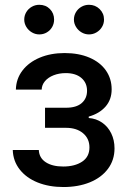

<svg xmlns="http://www.w3.org/2000/svg" viewBox="-20 -754 519 785"><path d="M238.3 -73.2Q285.6 -73.2 315.7 -93Q345.7 -112.8 345.7 -151.4Q345.7 -187.5 319.3 -209.5Q293 -231.4 250 -231.4H164.1V-313.5H250Q292 -313.5 314 -332.5Q335.9 -351.6 335.9 -382.8Q335.9 -415.5 312.7 -435.3Q289.6 -455.1 249 -455.1Q221.7 -455.1 199.2 -446.3Q176.8 -437.5 163.8 -422.1Q150.9 -406.7 150.4 -387.7H44.9Q45.9 -431.6 71.8 -465.6Q97.7 -499.5 142.6 -518.3Q187.5 -537.1 244.1 -537.1Q302.2 -537.1 345.9 -518.3Q389.6 -499.5 413.1 -465.8Q436.5 -432.1 436.5 -388.7Q436.5 -346.7 411.4 -318.1Q386.2 -289.6 342.8 -277.3V-271.5Q373 -269.5 397.2 -252.9Q421.4 -236.3 434.8 -208.7Q448.2 -181.2 448.2 -147.5Q448.2 -99.6 421.4 -63.7Q394.5 -27.8 347.2 -8.5Q299.8 10.7 239.3 10.7Q180.7 10.7 134.3 -7.8Q87.9 -26.4 60.8 -60.8Q33.7 -95.2 32.2 -140.6H138.7Q140.1 -108.4 167 -90.8Q193.8 -73.2 238.3 -73.2ZM79.1 -673.8Q79.1 -690.4 87.4 -704.3Q95.7 -718.3 109.9 -726.3Q124 -734.4 140.6 -734.4Q167 -734.4 184.1 -717Q201.2 -699.7 201.2 -673.8Q201.2 -657.7 193.4 -643.8Q185.5 -629.9 171.6 -621.6Q157.7 -613.3 140.6 -613.3Q124.5 -613.3 110.4 -621.6Q96.2 -629.9 87.6 -644Q79.1 -658.2 79.1 -673.8ZM282.2 -673.8Q282.2 -690.4 290.5 -704.3Q298.8 -718.3 313 -726.3Q327.1 -734.4 343.8 -734.4Q369.6 -734.4 387.5 -716.8Q405.3 -699.2 405.3 -673.8Q405.3 -657.7 397 -643.8Q388.7 -629.9 374.5 -621.6Q360.4 -613.3 343.8 -613.3Q327.6 -613.3 313.5 -621.6Q299.3 -629.9 290.8 -644Q282.2 -658.2 282.2 -673.8Z"/></svg>

Font: Pretendard Medium
Style: Regular
Weight: 500
Designer: Base glyphs from Inter by Rasmus Andersson; Hangeul glyphs from Noto Sans CJK(Source Han Sans) by Jang Soo-young and Kan
Foundry: Kil Hyung-jin
Version: Version 1.309